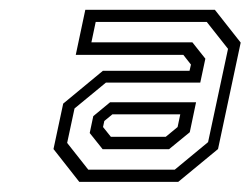

<svg xmlns="http://www.w3.org/2000/svg" viewBox="-20 -726 506 388"><path d="M140.2 -358.5 88.1 -424.8 107.7 -516.6 187.9 -582.9H363L365.9 -595.5L350.5 -615.1H133.1L152.4 -706.2H414.2L466.4 -639.9L420.6 -424.8L340.2 -358.5ZM187.4 -424.5 161.3 -457.2 168.5 -491.3 202.4 -519.3H376.2L363.5 -458.8L321.6 -424.5ZM158.4 -383.1H333.1L400.5 -438.8L440.8 -627.3L397.8 -681.7H173.4L164.7 -640.4H368.8L395 -607.4L384.7 -559.1H194.1L130.6 -506.8L115.7 -437.2ZM204 -449.6H315L338.9 -469.3L344.3 -495H207.2L190.8 -481.5L188.2 -469.3Z"/></svg>

Font: Tourney Thin
Style: Italic
Weight: 100
Italic angle: -12°
Designer: Tyler Finck
Foundry: Etcetera Type Co
Version: Version 1.015